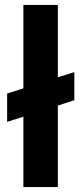

<svg xmlns="http://www.w3.org/2000/svg" viewBox="-20 -760 330 780"><path d="M75 -286 9 -265V-380L75 -401V-740H215V-446L282 -467V-353L215 -331V0H75Z"/></svg>

Font: Poppins SemiBold
Style: Regular
Weight: 600
Designer: Ninad Kale (Devanagari), Jonny Pinhorn (Latin)
Foundry: Indian Type Foundry
Version: Version 3.002 2017